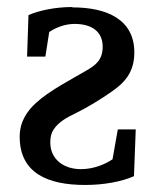

<svg xmlns="http://www.w3.org/2000/svg" viewBox="-20 -514 439 546"><path d="M185 -494C137 -494 90 -484 61 -471L57 -353H109L120 -423C136 -434 163 -446 192 -446C240 -446 272 -425 272 -381C272 -343 251 -328 225 -313C179 -286 120 -256 82 -221C58 -199 36 -169 36 -125C36 -21 117 12 222 12C274 12 325 3 361 -13L366 -146H315L300 -61C279 -47 247 -33 210 -33C161 -33 123 -61 123 -109C123 -124 126 -136 132 -145C146 -167 170 -180 197 -193C228 -208 270 -234 297 -253C333 -278 362 -307 362 -365C362 -458 285 -493 186 -493Z"/></svg>

Font: Veleka
Style: Regular
Weight: 400
Designer: Stefan Peev, Context Ltd, 2016; SIL International, 1997-2014.
Foundry: Stefan Peev, Context Ltd, 2016
Version: Version 1.000